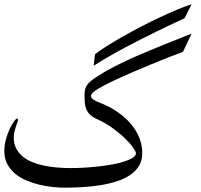

<svg xmlns="http://www.w3.org/2000/svg" viewBox="-20 -907 934 891"><path d="M372.1 -466.8Q372.6 -483.9 376 -495.4Q379.4 -506.8 386.5 -515.9Q393.6 -524.9 404.5 -533.4Q415.5 -542 431.2 -552.2Q470.2 -577.6 515.9 -600.8Q561.5 -624 615.5 -647.5Q669.4 -670.9 732.4 -696.3Q795.4 -721.7 869.1 -751L829.1 -666.5Q799.8 -655.8 762.2 -640.9Q724.6 -626 684.1 -609.4Q643.6 -592.8 603 -575.4Q562.5 -558.1 526.9 -541.7Q491.2 -525.4 463.4 -510.7Q435.5 -496.1 420.4 -485.4Q411.1 -479 406.7 -472.7Q402.3 -466.3 402.3 -460.9Q402.3 -452.6 414.1 -444.6Q425.8 -436.5 445.3 -429.2Q464.4 -422.4 486.1 -411.1Q507.8 -399.9 529.5 -384.5Q551.3 -369.1 571.3 -349.4Q591.3 -329.6 606.7 -305.9Q622.1 -282.2 631.1 -254.6Q640.1 -227.1 640.1 -195.3Q640.1 -161.6 624.5 -136.5Q608.9 -111.3 582.3 -93.8Q555.7 -76.2 520 -64.9Q484.4 -53.7 444.3 -47.4Q404.3 -41 362.1 -38.6Q319.8 -36.1 279.8 -36.1Q254.4 -36.1 223.6 -39.3Q192.9 -42.5 161.9 -50Q130.9 -57.6 101.6 -70.1Q72.3 -82.5 49.8 -101.3Q27.3 -120.1 13.7 -146Q0 -171.9 0 -205.6Q0 -233.4 7.6 -260.5Q15.1 -287.6 25.1 -308.8Q35.2 -330.1 44.7 -343.3Q54.2 -356.4 58.6 -356.4Q63.5 -356.4 63.5 -351.1Q63.5 -346.7 60.5 -338.9Q57.6 -331.1 54 -320.3Q50.3 -309.6 47.1 -296.4Q43.9 -283.2 43.9 -268.1Q43.9 -239.7 54.9 -218.5Q65.9 -197.3 84.7 -181.4Q103.5 -165.5 129.2 -155Q154.8 -144.5 184.1 -138.4Q213.4 -132.3 245.4 -129.6Q277.3 -127 308.6 -127Q340.3 -127 374.8 -129.2Q409.2 -131.3 442.9 -135.3Q476.6 -139.2 507.1 -145Q537.6 -150.9 560.5 -158.7Q583.5 -166.5 597.2 -175.5Q610.8 -184.6 610.8 -195.3Q610.8 -203.1 597.4 -222.4Q584 -241.7 559.8 -265.1Q535.6 -288.6 502 -313Q468.3 -337.4 427.7 -355.5Q408.2 -364.3 397 -375.7Q385.7 -387.2 380.1 -401.4Q374.5 -415.5 373.3 -431.9Q372.1 -448.2 372.1 -466.8ZM420.9 -655.3Q442.9 -672.4 476.1 -693.4Q509.3 -714.4 548.8 -736.8Q588.4 -759.3 631.8 -782Q675.3 -804.7 717.8 -824.7Q760.3 -844.7 799.3 -861.1Q838.4 -877.4 869.1 -887.2L836.4 -822.3Q819.8 -814.9 790.3 -801Q760.7 -787.1 723.6 -769Q686.5 -751 644.5 -730Q602.5 -709 561 -686.8Q519.5 -664.6 481.7 -642.8Q443.8 -621.1 414.6 -601.6Z"/></svg>

Font: HM XNiloofar
Style: Regular
Weight: 400
Designer: Hossein Movahhedian
Version: Version 2.8, 2015